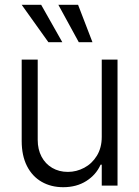

<svg xmlns="http://www.w3.org/2000/svg" viewBox="-20 -781 586 808"><path d="M408.2 -530.3H474.6V0H408.2V-87.9H403.3Q384.3 -45.4 343.3 -19.3Q302.2 6.8 246.1 6.8Q194.8 6.8 155.3 -15.9Q115.7 -38.6 93.5 -82.3Q71.3 -126 71.3 -187.5V-530.3H138.7V-192.4Q138.7 -152.3 154.8 -121.8Q170.9 -91.3 199.7 -74.5Q228.5 -57.6 265.6 -57.6Q301.8 -57.6 334.5 -75Q367.2 -92.3 387.7 -125.7Q408.2 -159.2 408.2 -205.1ZM71.3 -760.7H153.3L242.2 -603.5H183.6ZM225.6 -760.7H308.6L369.1 -603.5H311.5Z"/></svg>

Font: Pretendard Std Light
Style: Regular
Weight: 300
Designer: Base glyphs from Inter by Rasmus Andersson; Hangeul glyphs from Noto Sans CJK(Source Han Sans) by Jang Soo-young and Kan
Foundry: Kil Hyung-jin
Version: Version 1.309